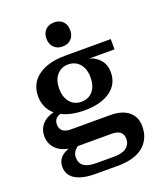

<svg xmlns="http://www.w3.org/2000/svg" viewBox="-162 -818 931 1108"><g transform="rotate(-20 303.5 -264.0)"><path d="M357.2 -588.1Q337.4 -567.9 304.2 -567.9Q271 -567.9 251 -588.1Q231 -608.4 231 -642.1Q231 -675.8 251 -695.8Q271 -715.8 304.2 -715.8Q337.4 -715.8 357.2 -695.8Q377 -675.8 377 -642.1Q377 -608.4 357.2 -588.1ZM231 188Q151.9 188 107.9 161.9Q64 135.7 64 84Q64 22.9 133.8 -2Q84.5 -11.2 55.7 -41.7Q26.9 -72.3 26.9 -116.2Q26.9 -160.6 53.2 -189.7Q79.6 -218.8 124 -229Q71.8 -274.4 71.8 -346.2Q71.8 -424.3 132.8 -468.8Q193.8 -513.2 298.8 -513.2H579.1V-450.2H425.8Q463.4 -439 488.8 -409.4Q514.2 -379.9 514.2 -333Q514.2 -261.2 456.1 -219.7Q397.9 -178.2 296.9 -178.2Q214.4 -178.2 158.2 -207Q118.2 -195.8 118.2 -155.8Q118.2 -129.9 135 -116Q151.9 -102.1 183.1 -102.1H425.8Q499 -102.1 538.6 -69.1Q578.1 -36.1 578.1 21Q578.1 98.1 524.7 143.1Q471.2 188 366.2 188ZM296.9 -231Q341.8 -231 367.9 -262.2Q394 -293.5 394 -346.2Q394 -397.5 367.7 -428.7Q341.3 -460 296.9 -460Q253.4 -460 227.3 -428.7Q201.2 -397.5 201.2 -346.2Q201.2 -293.9 227.3 -262.5Q253.4 -231 296.9 -231ZM253.9 130.9H367.2Q417 130.9 441.9 110.8Q466.8 90.8 466.8 58.1Q466.8 2 396 2H189Q155.8 25.9 155.8 60.1Q155.8 130.9 253.9 130.9Z"/></g></svg>

Font: Montagu Slab 144pt Medium
Style: Regular
Weight: 500
Designer: Florian Karsten
Foundry: Florian Karsten
Version: Version 1.000